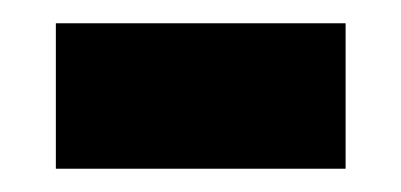

<svg xmlns="http://www.w3.org/2000/svg" viewBox="-20 -351 345 165"><path d="M28 -206H277V-331H28Z"/></svg>

Font: Noto Sans Thai Looped ExtraCondensed
Style: Bold
Weight: 700
Width: 2
Designer: Sasikarn Vongin, Ben Mitchell
Foundry: The Fontpad Ltd
Version: Version 1.001